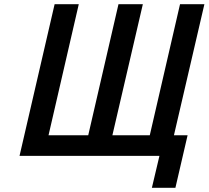

<svg xmlns="http://www.w3.org/2000/svg" viewBox="-20 -742 993 914"><path d="M739 0 703 152H815L873 -98H808L953 -722H837L693 -98H515L660 -722H544L400 -98H211L355 -722H240L73 0Z"/></svg>

Font: Perun Medium Italic
Style: Regular
Weight: 500
Italic angle: -12°
Foundry: Copyright (c) Stefan Peev, Context Ltd, 2016
Version: Version 1.026